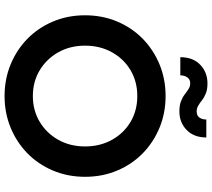

<svg xmlns="http://www.w3.org/2000/svg" viewBox="-63 -824 901 815"><g transform="rotate(90 387.5 -416.5)"><path d="M387.7 14.6Q316.4 14.6 254.4 -10.7Q192.4 -36.1 145.5 -81.5Q98.6 -127 71.8 -189.9Q44.9 -252.9 44.9 -327.1Q44.9 -401.4 71.8 -464.4Q98.6 -527.3 145.5 -572.8Q192.4 -618.2 254.4 -643.6Q316.4 -668.9 387.7 -668.9Q459 -668.9 521 -643.6Q583 -618.2 629.9 -572.8Q676.8 -527.3 703.6 -464.4Q730.5 -401.4 730.5 -327.1Q730.5 -252.9 703.6 -189.9Q676.8 -127 629.9 -81.5Q583 -36.1 521 -10.7Q459 14.6 387.7 14.6ZM387.7 -105.5Q449.2 -105.5 497.6 -134.8Q545.9 -164.1 573.7 -213.9Q601.6 -263.7 601.6 -327.1Q601.6 -390.6 573.7 -440.9Q545.9 -491.2 497.6 -520Q449.2 -548.8 387.7 -548.8Q326.2 -548.8 277.8 -520Q229.5 -491.2 201.7 -440.9Q173.8 -390.6 173.8 -327.1Q173.8 -263.7 201.7 -213.9Q229.5 -164.1 277.8 -134.8Q326.2 -105.5 387.7 -105.5ZM453.1 -727.5Q427.7 -727.5 410.6 -733.9Q393.6 -740.2 380.9 -750Q368.2 -759.8 357.4 -766.6Q346.7 -773.4 333 -773.4Q317.4 -773.4 308.6 -761.2Q299.8 -749 299.8 -731.4H222.7Q222.7 -785.2 254.9 -815.9Q287.1 -846.7 334 -846.7Q359.4 -846.7 376.5 -839.8Q393.6 -833 405.8 -823.2Q418 -813.5 429.2 -807.1Q440.4 -800.8 453.1 -800.8Q470.7 -800.8 479 -812.5Q487.3 -824.2 487.3 -841.8H563.5Q563.5 -789.1 531.7 -758.3Q500 -727.5 453.1 -727.5Z"/></g></svg>

Font: Sen SemiBold
Style: Regular
Weight: 600
Designer: Kosal Sen, Philatype
Foundry: Philatype
Version: Version 2.000;gftools[0.9.31]